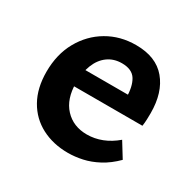

<svg xmlns="http://www.w3.org/2000/svg" viewBox="-108 -547 679 673"><g transform="rotate(30 231.5 -210.5)"><path d="M243 13Q183 13 136 -11.5Q89 -36 62.5 -83Q36 -130 36 -196Q36 -267 66 -320.5Q96 -374 147 -404Q198 -434 262 -434Q343 -434 384 -385Q425 -336 425 -253Q425 -242 424.5 -227.5Q424 -213 422 -200H324V-255Q324 -302 308 -328Q292 -354 251 -354Q218 -354 194 -336.5Q170 -319 157.5 -287.5Q145 -256 145 -214Q145 -149 179 -112.5Q213 -76 268 -76Q299 -76 328.5 -87.5Q358 -99 385 -122L422 -62Q393 -33 362 -16.5Q331 0 301 6.5Q271 13 243 13ZM92 -200 105 -269H409V-200Z"/></g></svg>

Font: Ysabeau Office
Style: Bold
Weight: 700
Designer: Christian Thalmann (Catharsis Fonts)
Version: Version 2.001;gftools[0.9.30]; featfreeze: tnum,lnum,ss02